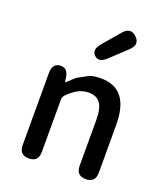

<svg xmlns="http://www.w3.org/2000/svg" viewBox="-156 -977 936 1083"><g transform="rotate(20 312.0 -435.5)"><path d="M145 0Q87 0 87 -60V-491Q87 -550 134 -553Q180 -555 187 -497L189 -481Q190 -474 191.5 -474Q193 -474 206 -486Q237 -517 249 -523Q275 -537 301 -551Q323 -564 375 -564Q544 -564 544 -346V-60Q544 0 487 0Q429 0 429 -60V-332Q429 -403 407 -434Q385 -465 336 -465Q300 -465 268 -446Q241 -430 214 -403Q202 -390 202 -372V-60Q202 0 145 0ZM372 -683Q330 -643 300 -671Q270 -699 308 -744L394 -845Q434 -892 474 -854Q514 -816 469 -774Z"/></g></svg>

Font: Resource Han Rounded TW Medium
Style: Regular
Weight: 500
Designer: Cyano Hao (round all glyphs); Ryoko NISHIZUKA 西塚涼子 (kana, bopomofo & ideographs); Paul D. Hunt (Latin, Greek & Cyrillic)
Foundry: Cyano Hao
Version: 0.990